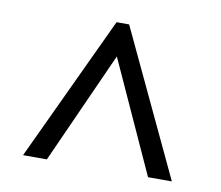

<svg xmlns="http://www.w3.org/2000/svg" viewBox="-58 -782 675 587"><g transform="rotate(10 279.5 -489.0)"><path d="M48 -264 259 -714H298L510 -264H436L278 -611L122 -264Z"/></g></svg>

Font: Noto Serif Vithkuqi SemiBold
Style: Regular
Weight: 600
Version: Version 1.005